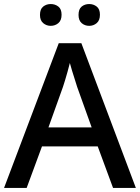

<svg xmlns="http://www.w3.org/2000/svg" viewBox="-20 -931 694 951"><path d="M540 0 464 -206H188L112 0H0L271 -717H383L653 0ZM362 -501Q359 -512 351.5 -534.5Q344 -557 337 -580.5Q330 -604 326 -619Q321 -599 314.5 -575.5Q308 -552 302 -532.5Q296 -513 292 -501L220 -300H434ZM178 -857Q178 -886 194 -898.5Q210 -911 231 -911Q253 -911 269 -898.5Q285 -886 285 -858Q285 -830 269 -816.5Q253 -803 231 -803Q210 -803 194 -816.5Q178 -830 178 -857ZM369 -857Q369 -886 384.5 -898.5Q400 -911 422 -911Q443 -911 459 -898.5Q475 -886 475 -858Q475 -830 459 -816.5Q443 -803 422 -803Q400 -803 384.5 -816.5Q369 -830 369 -857Z"/></svg>

Font: Noto Sans Thai Medium
Style: Regular
Weight: 500
Designer: Monotype Design Team
Foundry: Monotype Imaging Inc.
Version: Version 2.001